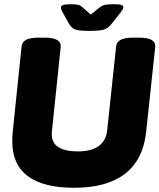

<svg xmlns="http://www.w3.org/2000/svg" viewBox="-20 -880 754 908"><path d="M331 8Q185 8 111.5 -47Q38 -102 38 -211Q38 -222 38.5 -233Q39 -244 40 -255L82 -659Q84 -682 104 -692Q124 -702 166 -702H191Q271 -702 267 -658L226 -264Q225 -259 225 -253.5Q225 -248 225 -243Q225 -204 256.5 -184Q288 -164 349 -164Q412 -164 447 -189.5Q482 -215 487 -265L529 -659Q531 -682 551 -692Q571 -702 613 -702H638Q718 -702 714 -658L671 -255Q657 -125 571.5 -58.5Q486 8 331 8ZM519 -860Q545 -860 554 -856.5Q563 -853 563 -845Q563 -840 560 -835Q557 -830 551 -822L510 -770Q491 -745 469.5 -739.5Q448 -734 404 -734Q375 -734 356 -736Q337 -738 325.5 -746Q314 -754 305 -770L276 -822Q272 -829 270 -834Q268 -839 268 -843Q268 -853 279 -856.5Q290 -860 315 -860Q337 -860 348.5 -857.5Q360 -855 373 -843L409 -811L449 -843Q465 -856 481 -858Q497 -860 519 -860Z"/></svg>

Font: Asap Black
Style: Italic
Weight: 900
Italic angle: -6°
Designer: Pablo Cosgaya
Foundry: Omnibus-Type
Version: Version 3.001